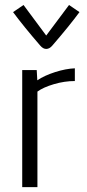

<svg xmlns="http://www.w3.org/2000/svg" viewBox="-20 -769 358 789"><path d="M169.9 -623 263.7 -748.5 306.6 -719.2Q263.7 -661.1 195.3 -582Q183.6 -567.9 169.9 -567.9Q156.7 -567.9 145 -582Q76.7 -661.1 33.7 -719.2L76.7 -748.5ZM133.3 -439Q162.1 -458.5 206.3 -472.7Q250.5 -486.8 287.6 -488.3V-436Q245.1 -436 201.4 -423.1Q157.7 -410.2 133.8 -392.6V0H71.3V-481H130.9Z"/></svg>

Font: Anaheim
Style: Regular
Weight: 400
Designer: vernon adams
Foundry: vernon adams
Version: Version 1.002; ttfautohint (v0.93.5-3d13) -l 8 -r 50 -G 200 